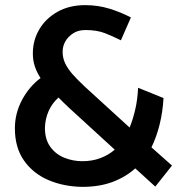

<svg xmlns="http://www.w3.org/2000/svg" viewBox="-20 -716 718 748"><path d="M427 -133Q403 -112 371 -100Q339 -88 301 -88Q264 -88 230.5 -101.5Q197 -115 176 -144Q155 -173 155 -218Q156 -253 169.5 -283.5Q183 -314 208 -336Q218 -326 228.5 -315.5Q239 -305 250 -295ZM585 11 650 -71 570 -142Q590 -183 602 -231.5Q614 -280 617 -334L518 -374Q516 -329 507 -290Q498 -251 485 -219L312 -377Q282 -405 263 -426.5Q244 -448 234 -469Q224 -490 224 -514Q224 -537 235 -555.5Q246 -574 265.5 -586.5Q285 -599 313 -599Q358 -599 389.5 -586.5Q421 -574 451 -559L490 -648Q452 -668 407 -682Q362 -696 312 -696Q250 -696 204 -670Q158 -644 133 -601.5Q108 -559 108 -508Q108 -480 116 -456.5Q124 -433 138 -412Q93 -378 65.5 -326Q38 -274 38 -216Q38 -141 73.5 -90.5Q109 -40 168.5 -14.5Q228 11 301 12Q367 12 418 -7Q469 -26 507 -60Z"/></svg>

Font: Catamaran Thin SemiBold
Style: Regular
Weight: 600
Version: Version 2.000